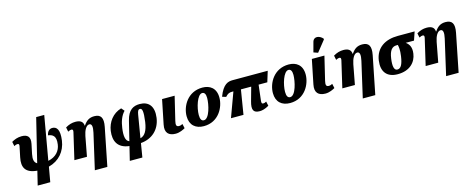

<svg xmlns="http://www.w3.org/2000/svg" viewBox="-44 -1719 6925 2833"><g transform="rotate(-15 3418.5 -303.0)"><path d="M269 222H461L501 -5C663 -47 763 -167 786 -326C809 -490 763 -544 696 -544C655 -544 619 -516 608 -455C676 -445 731 -417 712 -286C699 -194 637 -115 515 -90L632 -760H509L347 -98C303 -121 293 -171 309 -249L340 -396C363 -506 312 -543 226 -543C167 -543 117 -524 73 -498L87 -430C109 -443 123 -447 140 -447C163 -447 164 -428 161 -410L127 -247C96 -100 143 -6 321 8Z M1142 222H1333L1449 -359C1475 -493 1439 -551 1338 -551C1262 -551 1216 -518 1172 -453H1168C1164 -519 1118 -543 1049 -543C996 -543 950 -530 896 -498L910 -430C937 -444 948 -447 963 -447C986 -447 988 -428 983 -405L889 0H1081L1138 -303C1153 -382 1189 -454 1237 -454C1278 -454 1285 -405 1266 -320Z M1676 222H1868L1903 10C2075 -4 2197 -114 2222 -289C2246 -463 2169 -551 2033 -551C1938 -551 1856 -513 1818 -357L1745 -60C1687 -79 1677 -161 1694 -276C1706 -364 1734 -453 1793 -513L1753 -560C1620 -521 1538 -410 1519 -278C1499 -130 1549 -11 1728 9ZM1972 -407C1981 -461 1993 -480 2019 -480C2053 -480 2066 -435 2044 -274C2025 -145 1984 -77 1914 -60Z M2437 10C2497 10 2554 -19 2582 -35L2567 -103C2549 -93 2533 -87 2511 -87C2471 -87 2463 -113 2477 -173L2564 -536H2372L2297 -167C2271 -43 2331 10 2437 10Z M2866 10C3094 10 3195 -193 3195 -339C3195 -485 3102 -546 2989 -546C2763 -546 2656 -350 2656 -197C2656 -59 2742 10 2866 10ZM2889 -74C2854 -74 2834 -102 2834 -168C2834 -277 2890 -469 2966 -469C2998 -469 3019 -443 3019 -380C3019 -283 2973 -74 2889 -74Z M3281 0H3472L3533 -373H3690L3632 -165C3597 -40 3622 10 3720 10C3754 10 3802 0 3861 -35L3846 -103C3830 -93 3815 -87 3800 -87C3774 -87 3772 -105 3775 -136L3803 -373H3936L3986 -536H3451C3381 -536 3303 -518 3236 -340L3294 -322C3330 -363 3356 -373 3394 -373H3418Z M4184 10C4412 10 4513 -193 4513 -339C4513 -485 4420 -546 4307 -546C4081 -546 3974 -350 3974 -197C3974 -59 4060 10 4184 10ZM4207 -74C4172 -74 4152 -102 4152 -168C4152 -277 4208 -469 4284 -469C4316 -469 4337 -443 4337 -380C4337 -283 4291 -74 4207 -74Z M4773 -600 4906 -767 4907 -779C4860 -836 4770 -856 4747 -772L4707 -623ZM4725 10C4785 10 4842 -19 4870 -35L4855 -103C4837 -93 4821 -87 4799 -87C4759 -87 4751 -113 4765 -173L4852 -536H4660L4585 -167C4559 -43 4619 10 4725 10Z M5235 222H5426L5542 -359C5568 -493 5532 -551 5431 -551C5355 -551 5309 -518 5265 -453H5261C5257 -519 5211 -543 5142 -543C5089 -543 5043 -530 4989 -498L5003 -430C5030 -444 5041 -447 5056 -447C5079 -447 5081 -428 5076 -405L4982 0H5174L5231 -303C5246 -382 5282 -454 5330 -454C5371 -454 5378 -405 5359 -320Z M5828 10C6015 10 6110 -99 6127 -224C6142 -325 6104 -375 6059 -407H6186L6230 -536H5974C5780 -536 5635 -447 5608 -258C5585 -90 5663 10 5828 10ZM5840 -58C5788 -58 5776 -127 5792 -239C5809 -361 5852 -407 5918 -407H5939C5946 -375 5955 -330 5941 -233C5923 -108 5891 -58 5840 -58Z M6508 222H6699L6815 -359C6841 -493 6805 -551 6704 -551C6628 -551 6582 -518 6538 -453H6534C6530 -519 6484 -543 6415 -543C6362 -543 6316 -530 6262 -498L6276 -430C6303 -444 6314 -447 6329 -447C6352 -447 6354 -428 6349 -405L6255 0H6447L6504 -303C6519 -382 6555 -454 6603 -454C6644 -454 6651 -405 6632 -320Z"/></g></svg>

Font: Noto Serif SemiCondensed Black
Style: Italic
Weight: 900
Width: 4
Italic angle: -12°
Designer: Monotype Design Team
Foundry: Monotype Imaging Inc.
Version: Version 2.014